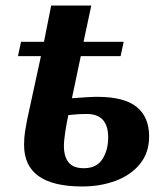

<svg xmlns="http://www.w3.org/2000/svg" viewBox="-20 -664 598 694"><path d="M277 10Q67 10 67 -140Q67 -166 70.5 -188.5Q74 -211 78 -231L128 -461H45L56 -513H139L165 -644H310L282 -513H427L416 -461H272L240 -309Q268 -311 292.5 -312.5Q317 -314 331 -314Q429 -314 474 -277.5Q519 -241 519 -171Q519 -112 486 -71.5Q453 -31 398 -10.5Q343 10 277 10ZM283 -56Q329 -56 350 -88.5Q371 -121 371 -167Q371 -252 294 -252Q269 -252 253.5 -250.5Q238 -249 227 -248Q221 -220 216 -188Q211 -156 211 -136Q211 -98 228 -77Q245 -56 283 -56Z"/></svg>

Font: Noto Serif SemiCondensed
Style: Bold Italic
Weight: 700
Width: 4
Italic angle: -12°
Designer: Monotype Design Team
Foundry: Monotype Imaging Inc.
Version: Version 2.014